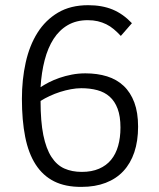

<svg xmlns="http://www.w3.org/2000/svg" viewBox="-20 -710 616 744"><path d="M295.9 14.2Q233.4 14.6 189.7 -7.3Q146 -29.3 118.2 -72.5Q90.3 -115.7 77.6 -179.7Q64.9 -243.7 64.9 -327.1Q64.9 -401.9 79.6 -467.8Q94.2 -533.7 125.2 -583Q156.2 -632.3 204.8 -661.1Q253.4 -689.9 321.8 -689.9Q375.5 -689.9 416.3 -673.1Q457 -656.2 491.2 -620.1L448.2 -570.8Q434.6 -585.4 420.9 -596.9Q407.2 -608.4 391.8 -616Q376.5 -623.5 358.9 -627.7Q341.3 -631.8 319.8 -631.8Q275.9 -631.8 242.9 -612.8Q210 -593.8 187.7 -559.3Q165.5 -524.9 153.1 -477.1Q140.6 -429.2 137.2 -372.1Q150.9 -381.3 169.4 -390.9Q188 -400.4 210.4 -408.2Q232.9 -416 258.3 -420.9Q283.7 -425.8 311 -425.8Q356.9 -425.8 394.8 -414.1Q432.6 -402.3 459.2 -377.2Q485.8 -352.1 500.5 -313Q515.1 -273.9 515.1 -219.2Q515.1 -163.6 500.5 -120.1Q485.8 -76.7 458 -46.9Q430.2 -17.1 389.4 -1.5Q348.6 14.2 295.9 14.2ZM296.9 -43.9Q335.4 -43.9 363.8 -56.2Q392.1 -68.4 410.4 -90.6Q428.7 -112.8 437.7 -144.5Q446.8 -176.3 446.8 -215.8Q446.8 -259.3 435.8 -288.6Q424.8 -317.9 405 -335.4Q385.3 -353 357.2 -360.6Q329.1 -368.2 294.9 -368.2Q275.9 -368.2 254.9 -364.3Q233.9 -360.4 213.1 -353.8Q192.4 -347.2 172.9 -338.1Q153.3 -329.1 137.2 -318.8Q137.2 -239.3 147.9 -186.5Q158.7 -133.8 179.2 -102.1Q199.7 -70.3 229.2 -57.1Q258.8 -43.9 296.9 -43.9Z"/></svg>

Font: Clear Sans Light
Style: Regular
Weight: 300
Foundry: Intel Corporation
Version: Version 1.00